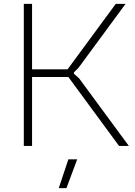

<svg xmlns="http://www.w3.org/2000/svg" viewBox="-20 -760 704 1000"><path d="M336 70H382L326 220H286ZM104 -740H147V-399H332L583 -740H634L389 -407L365 -383V-376L392 -352L651 0H600L336 -359H147V0H104Z"/></svg>

Font: Encode Sans Wide
Style: Thin
Weight: 100
Designer: Pablo Impallari, Andres Torresi
Foundry: Pablo Impallari, Andres Torresi
Version: Version 1.000; ttfautohint (v1.00) -l 8 -r 50 -G 200 -x 14 -